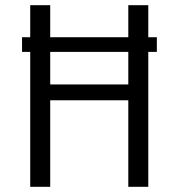

<svg xmlns="http://www.w3.org/2000/svg" viewBox="-20 -720 690 740"><path d="M65 -520V-576.5H584.5V-520ZM96.5 0V-700H173.5V-394.5H474.5V-700H551.5V0H474.5V-333.5H173.5V0Z"/></svg>

Font: Trispace Thin Light
Style: Regular
Weight: 300
Version: Version 1.210